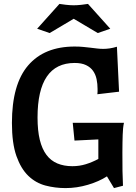

<svg xmlns="http://www.w3.org/2000/svg" viewBox="-20 -950 697 982"><path d="M614 -322Q611 -308 609.5 -293Q608 -278 607.5 -260.5Q607 -243 606.5 -221Q606 -199 606 -171Q606 -113 606.5 -75Q607 -37 609 0L563 12L527 -48Q487 -22 430 -5Q373 12 315 12Q262 12 212.5 -1Q163 -14 125 -50.5Q87 -87 64 -152Q41 -217 41 -321Q41 -519 124 -615.5Q207 -712 362 -712Q386 -712 406 -710Q426 -708 443 -706Q460 -704 476 -702Q492 -700 508 -700Q524 -700 541 -702.5Q558 -705 578 -711L589 -481L478 -468Q479 -475 479 -481.5Q479 -488 479 -495Q479 -521 474 -545Q469 -569 456 -587.5Q443 -606 420 -617Q397 -628 362 -628Q172 -628 172 -349Q172 -282 183.5 -235Q195 -188 217.5 -158Q240 -128 273.5 -114Q307 -100 350 -100Q386 -100 418.5 -110Q451 -120 483 -137V-237L361 -231L352 -322ZM284 -930Q295 -928 317 -925.5Q339 -923 357 -923Q375 -923 397 -925.5Q419 -928 430 -930L544 -803L480 -781L357 -854L234 -781L170 -803Z"/></svg>

Font: CantoraOne
Style: Regular
Weight: 400
Designer: Pablo Impallari, Rodrigo Fuenzalida
Foundry: Pablo Impallari
Version: Version 1.001; ttfautohint (v0.8) -G 200 -r 50